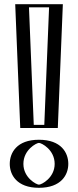

<svg xmlns="http://www.w3.org/2000/svg" viewBox="-20 -880 372 915"><path d="M165.5 -214C229.5 -214 280.5 -163 280.5 -99C280.5 -36 229.5 15 165.5 15C102.5 15 51.5 -36 51.5 -99C51.5 -163 102.5 -214 165.5 -214ZM101.5 -270 77.5 -860H254.5L230.5 -270ZM165.5 -199C221.3 -199 265.5 -154.8 265.5 -99C265.5 -44.3 221.3 0 165.5 0C110.8 0 66.5 -44.3 66.5 -99C66.5 -154.8 110.8 -199 165.5 -199ZM115.9 -285 93.1 -845H238.9L216.1 -285ZM165.5 -199C110.8 -199 66.5 -154.8 66.5 -99C66.5 -44.3 110.8 0 165.5 0C221.3 0 265.5 -44.3 265.5 -99C265.5 -154.8 221.3 -199 165.5 -199ZM115.9 -285H216.1L238.9 -845H93.1ZM165.5 -214C102.5 -214 51.5 -163 51.5 -99C51.5 -36 102.5 15 165.5 15C229.5 15 280.5 -36 280.5 -99C280.5 -163 229.5 -214 165.5 -214ZM101.5 -270H230.5L254.5 -860H77.5ZM165.5 -199C178.2 -199 240.5 -166.5 240.5 -99C240.5 -32.6 178.3 0 165.5 0C153.9 0 91.5 -32.5 91.5 -99C91.5 -166.5 154 -199 165.5 -199ZM140.9 -285 118.1 -845H213.9L191.1 -285ZM165.5 -214C59.4 -214 26.5 -151.3 26.5 -99C26.5 -47.7 59.4 15 165.5 15C272.5 15 305.5 -47.7 305.5 -99C305.5 -151.3 272.5 -214 165.5 -214ZM76.5 -270H255.5L279.5 -860H52.5Z"/></svg>

Font: Hussar Outliner
Style: Regular
Weight: 700
Foundry: Cannot Into Space Fonts
Version: Version 0.92